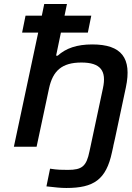

<svg xmlns="http://www.w3.org/2000/svg" viewBox="-20 -730 655 955"><path d="M200 -710 188 -652H107L90 -568H170L49 0H162L224 -291C243 -378 288 -419 385 -419C480 -419 511 -378 492 -291L430 0L425 23C410 97 388 115 318 115C291 115 265 115 229 109L211 197C257 202 280 205 310 205C446 205 508 164 537 27L543 0L544 -6L552 -41L606 -295C637 -441 585 -509 439 -509C362 -509 308 -490 267 -453H259L283 -568H417L434 -652H301L313 -710Z"/></svg>

Font: LT Wave Medium
Style: Italic
Weight: 500
Designer: Daniel Lyons
Version: Version 2.5 (Glyphs App)